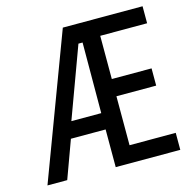

<svg xmlns="http://www.w3.org/2000/svg" viewBox="-95 -716 790 807"><g transform="rotate(-15 300.0 -312.0)"><path d="M14 0 248 -624H595V-550H391V-362H564V-287H391V-74H592V0H311V-164H160L100 0ZM181 -235H311L312 -542H294Z"/></g></svg>

Font: Inconsolata Expanded Medium
Style: Regular
Weight: 500
Width: 7
Monospace: yes
Designer: Raph Levien, Cyreal, Brenton Simpson
Foundry: Raph Levien, Cyreal, Google
Version: Version 3.001; ttfautohint (v1.8.2.53-6de2)